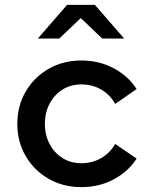

<svg xmlns="http://www.w3.org/2000/svg" viewBox="-20 -757 640 787"><path d="M313 10Q239 10 179.5 -24Q120 -58 85.5 -117Q51 -176 51 -249Q51 -323 85.5 -382Q120 -441 179.5 -475Q239 -509 313 -509Q387 -509 446.5 -477Q506 -445 540 -392L452 -331Q432 -368 395.5 -389.5Q359 -411 313 -411Q270 -411 236.5 -390Q203 -369 183.5 -332.5Q164 -296 164 -249Q164 -203 183.5 -166.5Q203 -130 236.5 -109Q270 -88 313 -88Q359 -88 395.5 -109.5Q432 -131 452 -167L540 -107Q506 -54 446.5 -22Q387 10 313 10ZM135 -599 255 -737H369L489 -599H399L311 -683L223 -599Z"/></svg>

Font: Red Hat Mono Medium
Style: Regular
Weight: 500
Monospace: yes
Designer: Pentagram, MCKL
Foundry: Pentagram, MCKL
Version: Version 1.023; ttfautohint (v1.8.3)